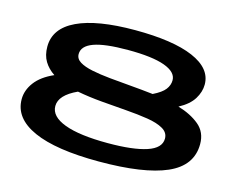

<svg xmlns="http://www.w3.org/2000/svg" viewBox="-100 -857 1243 1014"><g transform="rotate(15 521.5 -350.0)"><path d="M1008 -217Q1008 -99 884 -44.5Q760 10 514 10Q279 10 157.5 -44.5Q36 -99 36 -203Q36 -252 69 -296Q102 -340 170 -370Q135 -393 115 -426Q95 -459 95 -506Q95 -606 204.5 -658Q314 -710 521 -710Q729 -710 839.5 -662.5Q950 -615 950 -527Q950 -487 926 -448Q902 -409 846 -379Q917 -358 962.5 -320Q1008 -282 1008 -217ZM265 -511Q265 -485 290 -469.5Q315 -454 358.5 -445Q402 -436 457.5 -430.5Q513 -425 574.5 -420Q636 -415 697 -408Q744 -431 762 -454.5Q780 -478 780 -505Q780 -550 712.5 -574.5Q645 -599 512 -599Q385 -599 325 -577Q265 -555 265 -511ZM217 -214Q217 -157 298.5 -126.5Q380 -96 535 -96Q673 -96 747 -120.5Q821 -145 821 -197Q821 -230 789 -248.5Q757 -267 703.5 -275.5Q650 -284 583.5 -289Q517 -294 447 -300Q377 -306 313 -318Q217 -274 217 -214Z"/></g></svg>

Font: Georama ExtraExtended SemiBold
Style: Regular
Weight: 600
Width: 8
Designer: Jean-Baptiste Levee
Foundry: Production Type
Version: Version 1.000